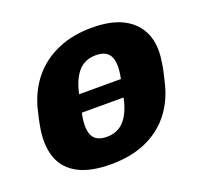

<svg xmlns="http://www.w3.org/2000/svg" viewBox="-100 -644 810 768"><g transform="rotate(-20 305.5 -260.0)"><path d="M95 -224Q84 -224 79 -231Q74 -238 76 -249L80 -271Q82 -282 91 -289.5Q100 -297 111 -297H515Q525 -297 530.5 -289.5Q536 -282 534 -271L530 -249Q528 -238 518.5 -231Q509 -224 499 -224ZM248 10Q164 10 112 -17Q60 -44 40.5 -94.5Q21 -145 31 -215Q34 -235 39.5 -260.5Q45 -286 50 -305Q70 -376 112.5 -426Q155 -476 218.5 -503Q282 -530 362 -530Q444 -530 495.5 -503Q547 -476 569 -426Q591 -376 579 -305Q577 -286 571 -260.5Q565 -235 560 -215Q542 -145 500.5 -94.5Q459 -44 396 -17Q333 10 248 10ZM271 -99Q315 -99 342 -126.5Q369 -154 383 -207Q385 -215 388 -229.5Q391 -244 394.5 -260Q398 -276 401 -291Q404 -306 405 -313Q414 -366 399 -393.5Q384 -421 340 -421Q296 -421 269 -393.5Q242 -366 228 -313Q226 -306 223 -291Q220 -276 216.5 -260Q213 -244 210 -229.5Q207 -215 206 -207Q197 -154 212 -126.5Q227 -99 271 -99Z"/></g></svg>

Font: Rubik
Style: Bold Italic
Weight: 700
Italic angle: -12°
Designer: Hubert and Fischer
Foundry: Hubert and Fischer
Version: Version 2.300;gftools[0.9.30]